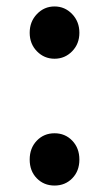

<svg xmlns="http://www.w3.org/2000/svg" viewBox="-20 -562 338 595"><path d="M149 13Q116 13 94 -9.5Q72 -32 72 -67.5Q72 -103 94 -126Q116 -149 149 -149Q182 -149 204 -126Q226 -103 226 -67.5Q226 -32 204 -9.5Q182 13 149 13ZM149 -380Q117 -380 94.5 -403Q72 -426 72 -460.5Q72 -495 94.5 -518.5Q117 -542 149 -542Q181 -542 203.5 -518.5Q226 -495 226 -460.5Q226 -426 203.5 -403Q181 -380 149 -380Z"/></svg>

Font: Resource Han Rounded KR Medium
Style: Regular
Weight: 500
Designer: Cyano Hao (round all glyphs); Ryoko NISHIZUKA 西塚涼子 (kana, bopomofo & ideographs); Paul D. Hunt (Latin, Greek & Cyrillic)
Foundry: Cyano Hao
Version: 0.990